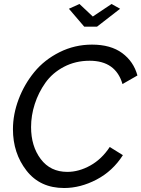

<svg xmlns="http://www.w3.org/2000/svg" viewBox="-20 -938 710 964"><path d="M326 -894 379 -918 446 -855 540 -918 583 -894 467 -804H403ZM45 -289Q45 -364 73.5 -439.5Q102 -515 152.5 -576.5Q203 -638 279 -676Q355 -714 442 -714Q536 -714 593.5 -671.5Q651 -629 670 -559L595 -516Q561 -633 430 -633Q359 -633 301 -602.5Q243 -572 208 -522.5Q173 -473 154.5 -415.5Q136 -358 136 -300Q136 -204 184.5 -139.5Q233 -75 318 -75Q376 -75 433.5 -107Q491 -139 531 -200L597 -159Q546 -79 465 -36.5Q384 6 302 6Q181 6 113 -81.5Q45 -169 45 -289Z"/></svg>

Font: Raleway-v4020 Medium
Style: Italic
Weight: 500
Italic angle: -12°
Designer: Matt McInerney, Pablo Impallari, Rodrigo Fuenzalida
Foundry: Matt McInerney, Pablo Impallari, Rodrigo Fuenzalida
Version: Version 4.020;PS 004.020;hotconv 1.0.88;makeotf.lib2.5.64775